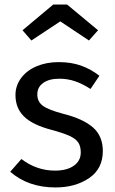

<svg xmlns="http://www.w3.org/2000/svg" viewBox="-20 -812 507 844"><path d="M417 -479 378 -421Q342 -444 309.5 -455Q277 -466 241 -466Q196 -466 170 -447.5Q144 -429 144 -397Q144 -365 168.5 -347Q193 -329 257 -312Q345 -290 388.5 -252Q432 -214 432 -148Q432 -70 371.5 -29Q311 12 224 12Q104 12 25 -57L74 -113Q141 -62 222 -62Q274 -62 304.5 -83.5Q335 -105 335 -142Q335 -169 324 -185.5Q313 -202 286 -214.5Q259 -227 207 -241Q123 -263 85.5 -300Q48 -337 48 -394Q48 -435 72.5 -468.5Q97 -502 140.5 -520.5Q184 -539 238 -539Q292 -539 335 -524Q378 -509 417 -479ZM79 -679 214 -792H275L411 -679L371 -634L245 -718L118 -634Z"/></svg>

Font: Fira Sans
Style: Regular
Weight: 400
Designer: bBox Type GmbH & Carrois Corporate GbR & Edenspiekermann AG
Foundry: bBox Type GmbH & Carrois Corporate GbR & Edenspiekermann AG
Version: Version 4.301